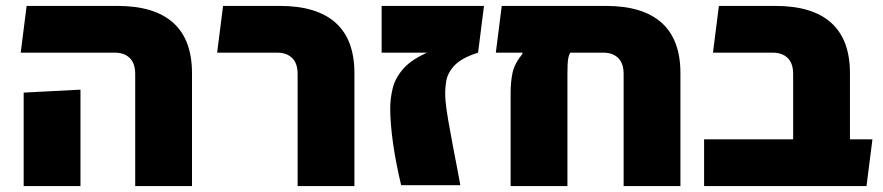

<svg xmlns="http://www.w3.org/2000/svg" viewBox="-20 -629 2984 649"><path d="M437 0V-379Q437 -415 418.5 -433Q400 -451 368 -451H50L70 -609H377Q502 -609 565.5 -552Q629 -495 629 -382V0ZM60 0V-316L252 -326V0Z M986 0V-379Q986 -415 967.5 -433Q949 -451 917 -451H714L734 -609H926Q1051 -609 1114.5 -552Q1178 -495 1178 -382V0Z M1336 -3Q1328 -36 1321 -71.5Q1314 -107 1309 -141.5Q1304 -176 1301.5 -207Q1299 -238 1299 -262Q1299 -296 1307.5 -331Q1316 -366 1344.5 -398Q1373 -430 1433 -455L1596 -451Q1542 -434 1517.5 -409Q1493 -384 1488 -353Q1483 -322 1486 -288Q1488 -264 1495 -223Q1502 -182 1510.5 -138Q1519 -94 1526 -57Q1533 -20 1536 -3ZM1270 -451V-609H1616L1596 -451Z M2028 -609Q2153 -609 2216.5 -552Q2280 -495 2280 -382V0H2088V-379Q2088 -415 2069.5 -433Q2051 -451 2019 -451H1908Q1903 -444 1900.5 -430Q1898 -416 1898 -377V0H1706V-316Q1706 -352 1712.5 -383Q1719 -414 1746 -447V-457V-609ZM1656 -451 1676 -609H1998V-451Z M2661 0V-379Q2661 -415 2642.5 -433Q2624 -451 2592 -451H2390L2410 -609H2601Q2726 -609 2789.5 -552Q2853 -495 2853 -382V-147Q2843 -110 2818 -72Q2793 -34 2768 0ZM2360 0V-158H2929L2909 0Z"/></svg>

Font: Noto Sans Hebrew Thin Black
Style: Regular
Weight: 900
Version: Version 3.001